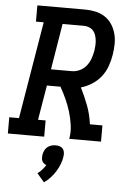

<svg xmlns="http://www.w3.org/2000/svg" viewBox="-71 -781 734 1084"><g transform="rotate(5 296.5 -239.0)"><path d="M-7 0V-92H48L140 -643H96V-735H368Q398 -735 427 -728.5Q456 -722 480 -706Q504 -690 519.5 -666Q535 -642 542.5 -614Q550 -586 549.5 -555Q549 -524 544 -494Q539 -462 527.5 -429.5Q516 -397 494.5 -369.5Q473 -342 443 -323Q413 -304 381 -295Q405 -248 424 -197.5Q443 -147 450 -92H521V0H341Q348 -39 342.5 -78Q337 -117 326 -153Q315 -189 299.5 -223Q284 -257 266 -289H189L156 -92H199V0ZM204 -382H321Q344 -382 366 -392Q388 -402 403.5 -421Q419 -440 427 -463Q435 -486 439 -508Q441 -523 442 -538.5Q443 -554 441 -569Q439 -584 434.5 -597.5Q430 -611 420.5 -621.5Q411 -632 397 -637.5Q383 -643 368 -643H247ZM220 257 179 209Q193 199 204.5 186Q216 173 225 159Q217 156 210.5 150.5Q204 145 200.5 137Q197 129 197 120.5Q197 112 198 103Q200 91 205.5 79Q211 67 221 58.5Q231 50 243.5 46.5Q256 43 268 43Q280 43 291 46.5Q302 50 309 58.5Q316 67 317.5 79Q319 91 317 103Q314 125 305.5 146.5Q297 168 284.5 188Q272 208 256 225.5Q240 243 220 257Z"/></g></svg>

Font: Iosevka Curly Slab SmBdExObl
Style: Regular
Weight: 600
Width: 7
Italic angle: -9°
Monospace: yes
Designer: Belleve Invis
Foundry: Belleve Invis
Version: Version 11.1.0; ttfautohint (v1.8.3)